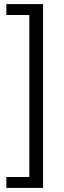

<svg xmlns="http://www.w3.org/2000/svg" viewBox="-20 -755 310 936"><path d="M190 -735V161H11V108H123V-682H11V-735Z"/></svg>

Font: Archivo SemiCondensed Light
Style: Regular
Weight: 300
Width: 4
Designer: Hector Gatti
Foundry: Omnibus-Type
Version: Version 2.001